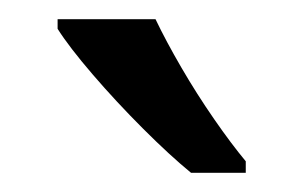

<svg xmlns="http://www.w3.org/2000/svg" viewBox="-20 -786 316 200"><path d="M142 -766Q153 -743 169 -715.5Q185 -688 203 -662Q221 -636 236 -618V-606H179Q157 -624 129 -652Q101 -680 76.5 -708.5Q52 -737 40 -756V-766Z"/></svg>

Font: Noto Sans Sinhala UI SemiCondensed
Style: Regular
Weight: 400
Width: 4
Designer: Jelle Bosma - Monotype Design Team
Foundry: Monotype Imaging Inc.
Version: Version 2.006; ttfautohint (v1.8.4.7-5d5b)